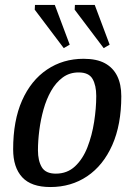

<svg xmlns="http://www.w3.org/2000/svg" viewBox="-20 -745 539 774"><path d="M183 9Q106 9 69.5 -30.5Q33 -70 33 -143Q33 -259 69 -340Q105 -421 169.5 -464.5Q234 -508 317 -508Q370 -508 403 -490Q436 -472 452.5 -438.5Q469 -405 469 -357Q469 -242 432.5 -160Q396 -78 331.5 -34.5Q267 9 183 9ZM205 -45Q251 -45 282.5 -74.5Q314 -104 332.5 -151.5Q351 -199 359.5 -254Q368 -309 368 -358Q368 -401 353 -427Q338 -453 297 -453Q260 -453 232.5 -432.5Q205 -412 186 -378.5Q167 -345 155.5 -304Q144 -263 138.5 -220Q133 -177 133 -139Q133 -97 148.5 -71Q164 -45 205 -45ZM398 -551 281 -706 282 -725H362L422 -565ZM237 -551 120 -706 121 -725H201L261 -565Z"/></svg>

Font: Manuale Medium
Style: Italic
Weight: 500
Italic angle: -11°
Version: Version 1.002